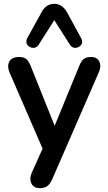

<svg xmlns="http://www.w3.org/2000/svg" viewBox="-20 -793 565 1001"><path d="M403 -594Q414 -574 403.5 -559.5Q393 -545 375 -543.5Q357 -542 345 -559L263 -688L181 -559Q169 -542 151 -543.5Q133 -545 122.5 -559.5Q112 -574 122 -594L196 -728Q219 -773 263 -773Q305 -773 330 -728ZM188 188Q156 188 144 164Q132 140 145 109L202 -18L29 -417Q16 -449 29 -472.5Q42 -496 81 -496Q103 -496 116 -486Q129 -476 140 -449L265 -137L393 -449Q404 -476 417.5 -486Q431 -496 455 -496Q486 -496 497.5 -472.5Q509 -449 496 -418L252 142Q240 168 225.5 178Q211 188 188 188Z"/></svg>

Font: Chiron GoRound TC M
Style: Regular
Weight: 500
Designer: Ryoko NISHIZUKA 西塚涼子 (kana, bopomofo & ideographs); Paul D. Hunt (Latin, Greek & Cyrillic); Sandoll Communications 산돌커뮤니
Foundry: Adobe
Version: Version 1.000;hotconv 1.1.1;makeotfexe 2.6.0